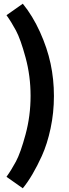

<svg xmlns="http://www.w3.org/2000/svg" viewBox="-20 -815 371 1036"><path d="M15 -733 103 -795Q156 -730 195.5 -643Q235 -556 253 -471.5Q271 -387 271 -297Q271 -207 253 -122.5Q235 -38 206 26Q156 136 103 201L15 139Q41 103 66 56.5Q91 10 118 -90Q145 -190 145 -297.5Q145 -405 118 -504.5Q91 -604 66 -650.5Q41 -697 15 -733Z"/></svg>

Font: Cherry Swash
Style: Bold
Weight: 700
Designer: Kasatkina Nataliya
Foundry: Nataliya Kasatkina
Version: Version 1.001